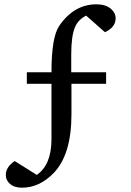

<svg xmlns="http://www.w3.org/2000/svg" viewBox="-20 -703 603 887"><path d="M514.2 -618.2Q514.2 -577.1 464.8 -554.2L377.9 -630.9Q341.3 -612.3 326.7 -578.1Q309.1 -537.6 309.1 -451.2V-369.1H470.2V-315.9H310.1V-174.8Q310.1 12.2 227.1 97.2Q161.6 164.1 82 164.1Q46.4 164.1 26.6 147Q6.8 129.9 6.8 106Q6.8 68.4 47.9 41L149.9 105Q217.8 58.6 217.8 -60.1V-315.9H104V-369.1H217.8Q217.8 -531.7 253.9 -584Q322.3 -683.1 425.8 -683.1Q467.8 -683.1 492.7 -662.1Q514.2 -643.6 514.2 -618.2Z"/></svg>

Font: Ezra SIL
Style: Regular
Weight: 400
Designer: Development by SIL's NRSI team. OpenType tables by Ralph Hancock ( hancock@dircon.co.uk )
Foundry: SIL International, Version 2.51: 2007
Version: Version 2.51, 2007